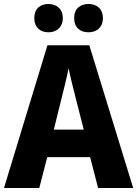

<svg xmlns="http://www.w3.org/2000/svg" viewBox="-20 -1009 688 963"><path d="M152 -918C152 -871 182 -847 223 -847C263 -847 295 -872 295 -918C295 -965 263 -989 223 -989C182 -989 152 -966 152 -918ZM352 -918C352 -871 382 -847 424 -847C465 -847 496 -872 496 -918C496 -965 465 -989 424 -989C382 -989 352 -966 352 -918ZM472 -66H648L428 -782H218L0 -66H177L217 -221H432ZM360 -516 400 -359H250L289 -517C298 -553 317 -627 324 -667C332 -625 350 -557 360 -516Z"/></svg>

Font: Noto Sans Malayalam UI SemiCondensed ExtraBold
Style: Regular
Weight: 800
Width: 4
Designer: Jelle Bosma - Monotype Design Team
Foundry: Monotype Imaging Inc.
Version: Version 2.104